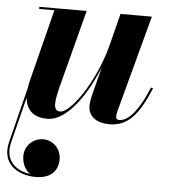

<svg xmlns="http://www.w3.org/2000/svg" viewBox="-83 -507 716 814"><g transform="rotate(5 275.0 -100.0)"><path d="M117 98C74 98 39 133 39 175.5C39 208.5 54 236 74.5 249.5C12 241 -37.5 201 -17 121L31.5 -71.5C36 -22 64.5 10 126.5 10C210.5 10 290 -109 338 -228.5L304.5 -97.5C302 -86.5 300 -72 300 -61.5C300 -20.5 328 10 392.5 10C470 10 515 -45.5 562 -157.5L553.5 -160.5C502.5 -40.5 462 -11.5 429.5 -11.5C420.5 -11.5 416.5 -17.5 416.5 -25.5C416.5 -30 417 -36 418.5 -42.5L530.5 -460H397L360.5 -315.5C316.5 -157 221 -25.5 178.5 -25.5C144.5 -25.5 150 -66 170.5 -144L253 -460H51.5V-451H116.5L38 -141C35.5 -131 33.5 -121 32.5 -112L-26 121C-50 215.5 21 260 99 260C164.5 260 193.5 224 193.5 177.5C193.5 132 160 98 117 98Z"/></g></svg>

Font: Bodoni* 24pt
Style: Bold Italic
Weight: 700
Italic angle: -13°
Version: Version 2.3